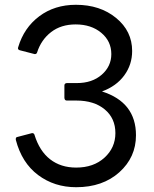

<svg xmlns="http://www.w3.org/2000/svg" viewBox="-20 -768 643 802"><path d="M298 14Q207 14 139 -37Q71 -88 46 -184V-188Q46 -195 53 -196Q112 -212 114 -212Q122 -212 124 -205Q145 -137 189.5 -102.5Q234 -68 298 -68Q371 -68 416.5 -109.5Q462 -151 462 -212Q462 -274 417.5 -311Q373 -348 299 -348H259Q250 -348 249 -359V-411Q249 -420 259 -421H301Q365 -421 405 -456Q445 -491 445 -542Q445 -596 403 -631Q361 -666 296 -666Q235 -666 193.5 -634Q152 -602 135 -549Q133 -542 125 -542L63 -558Q55 -560 55 -567L56 -571Q80 -652 144 -700Q208 -748 297 -748Q398 -748 465 -693Q532 -638 532 -555Q532 -498 499 -453Q466 -408 406 -386Q548 -341 548 -203Q548 -111 478.5 -48.5Q409 14 298 14Z"/></svg>

Font: YamahaIndonesia935. App
Style: Regular
Weight: 400
Designer: Dalton Maag Ltd
Foundry: Dalton Maag Ltd
Version: Version 1.002; January 01, 2024; Regular/Italic